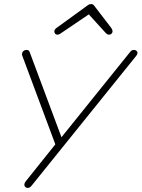

<svg xmlns="http://www.w3.org/2000/svg" viewBox="-20 -921 698 947"><path d="M263.2 -750Q255.9 -750 251.5 -755.6Q247.1 -761.2 248 -768.1Q249 -775.9 258.8 -783.2L414.1 -896Q420.4 -900.9 429.2 -900.9Q438.5 -900.9 442.9 -895L528.8 -783.2Q535.2 -773.4 535.2 -767.1Q535.2 -760.3 530.3 -755.1Q525.4 -750 517.1 -750Q509.8 -750 502.9 -756.8L418 -850.1L275.9 -753.9Q270 -750 263.2 -750ZM117.2 5.9Q109.9 5.9 105 1.5Q100.1 -2.9 100.1 -8.8Q100.1 -18.6 107.9 -27.8L252.9 -209L91.8 -641.1Q86.9 -650.4 88.9 -655.8Q89.4 -664.1 95.7 -669.4Q102.1 -674.8 109.9 -674.8Q123 -674.8 126 -665L283.2 -244.1L622.1 -665Q628.9 -674.8 641.1 -674.8Q648.4 -674.8 653.3 -670.4Q658.2 -666 658.2 -660.2Q658.2 -651.9 646 -638.2L134.8 -3.9Q126.5 5.9 117.2 5.9Z"/></svg>

Font: Comic Neue Light
Style: Italic
Weight: 300
Italic angle: -12°
Designer: Craig Rozynski
Foundry: Craig Rozynski
Version: Version 2.003;hotconv 1.0.109;makeotfexe 2.5.65596